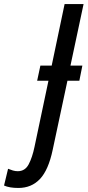

<svg xmlns="http://www.w3.org/2000/svg" viewBox="-169 -734 434 951"><path d="M-78 197Q-122 197 -149 185L-129 102Q-117 107 -105 110.5Q-93 114 -81 114Q-45 114 -27 80Q-9 46 2 -7L71 -334H15L31 -409H87L151 -714H245L180 -409H239L224 -334H165L92 8Q71 108 29 152.5Q-13 197 -78 197Z"/></svg>

Font: Noto Sans ExtraCondensed Medium
Style: Italic
Weight: 500
Width: 2
Italic angle: -12°
Designer: Monotype Design Team
Foundry: Monotype Imaging Inc.
Version: Version 2.013; ttfautohint (v1.8.4.7-5d5b)